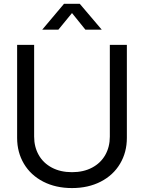

<svg xmlns="http://www.w3.org/2000/svg" viewBox="-20 -959 743 991"><path d="M68.4 -247.1V-727.5H156.2V-253.9Q156.2 -200.7 179.9 -158.9Q203.6 -117.2 247.8 -93.8Q292 -70.3 351.6 -70.3Q411.1 -70.3 455.3 -93.8Q499.5 -117.2 523.2 -158.9Q546.9 -200.7 546.9 -253.9V-727.5H634.8V-247.1Q634.8 -172.9 599.6 -113.8Q564.5 -54.7 500 -21.5Q435.5 11.7 351.6 11.7Q267.6 11.7 203.1 -21.5Q138.7 -54.7 103.5 -113.8Q68.4 -172.9 68.4 -247.1ZM198.2 -805.7V-806.2L310.5 -939.5H391.6L504.9 -806.2V-805.7H420.9L351.6 -891.6L281.2 -805.7Z"/></svg>

Font: Intratopia Thin
Style: Regular
Weight: 100
Designer: Rasmus Andersson
Foundry: rsms
Version: Version 3.000;Glyphs 3.2.3 (3260)